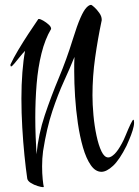

<svg xmlns="http://www.w3.org/2000/svg" viewBox="-20 -747 571 789"><path d="M156 22Q150 22 135 17.5Q120 13 107 5Q94 -3 92 -13Q86 -54 80.5 -108.5Q75 -163 71.5 -223.5Q68 -284 68 -342Q68 -399 72 -450Q76 -501 83 -538Q74 -529 62 -514Q50 -499 39.5 -486.5Q29 -474 26 -474Q23 -474 23 -479V-482Q35 -508 55 -541.5Q75 -575 97 -608.5Q119 -642 137 -668Q137 -669 140 -669Q146 -669 158 -662Q170 -655 180 -646Q190 -637 190 -629V-628Q165 -586 150.5 -527.5Q136 -469 130.5 -401.5Q125 -334 125 -264Q125 -225 126.5 -187Q128 -149 130 -113Q138 -196 164 -273.5Q190 -351 222 -427.5Q254 -504 279 -585Q297 -643 310.5 -673.5Q324 -704 335 -715.5Q346 -727 354 -727Q357 -727 367.5 -717.5Q378 -708 388 -694Q398 -680 398 -666Q398 -661 397 -659Q382 -588 371 -510.5Q360 -433 360 -355Q360 -318 364 -274Q368 -230 376.5 -190Q385 -150 397 -125Q409 -100 425 -100Q436 -100 450.5 -114Q465 -128 481 -158Q488 -170 497.5 -193.5Q507 -217 516 -236Q525 -255 528 -255Q531 -255 531 -243Q531 -230 525 -211Q519 -192 511.5 -174.5Q504 -157 500 -148Q471 -90 444.5 -65.5Q418 -41 397 -41Q372 -41 353 -68.5Q334 -96 321 -141Q308 -186 300 -240.5Q292 -295 288.5 -350.5Q285 -406 285 -453Q285 -468 285 -483Q285 -498 286 -513Q267 -466 242.5 -412.5Q218 -359 195 -290Q172 -221 157 -126Q155 -111 154 -95.5Q153 -80 153 -64Q153 -34 155.5 -10Q158 14 160 21Q160 22 156 22Z"/></svg>

Font: Comforter
Style: Regular
Weight: 400
Designer: Robert E. Leuschke
Foundry: Robert E. Leuschke
Version: Version 1.013; ttfautohint (v1.8.3)